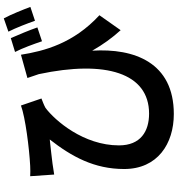

<svg xmlns="http://www.w3.org/2000/svg" viewBox="19 -902 961 1040"><g transform="rotate(-90 500.0 -381.5)"><path d="M814 -804 739 -781C761 -738 781 -682 797 -635L872 -660C858 -701 832 -763 814 -804ZM921 -842 849 -817C870 -776 892 -718 908 -673L983 -698C968 -738 943 -801 921 -842ZM66 -699 75 -569C98 -573 113 -575 134 -578C164 -582 227 -589 265 -593C172 -474 105 -352 105 -190C105 -9 242 79 403 79C682 79 760 -135 746 -363C779 -305 816 -254 857 -209L938 -324C785 -465 744 -623 724 -749L598 -714C605 -693 612 -672 619 -652C696 -290 625 -55 405 -55C309 -55 233 -101 233 -218C233 -410 368 -565 436 -616C452 -625 472 -632 487 -638L449 -749C384 -725 217 -704 122 -699C103 -698 83 -698 66 -699Z"/></g></svg>

Font: Source Han Sans JP
Style: Bold
Weight: 700
Designer: Ryoko NISHIZUKA 西塚涼子 (kana, bopomofo & ideographs); Paul D. Hunt (Latin, Greek & Cyrillic); Sandoll Communications 산돌커뮤니
Foundry: Adobe
Version: Version 2.002;hotconv 1.0.116;makeotfexe 2.5.65601